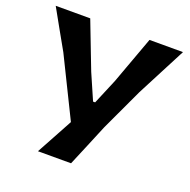

<svg xmlns="http://www.w3.org/2000/svg" viewBox="-127 -836 947 959"><g transform="rotate(20 347.0 -356.5)"><path d="M174 0Q199 -46 224.8 -93.2Q250.5 -140.5 279 -193L124 -508Q95 -559 68.8 -606Q42.5 -653 9 -713H192.5Q213.5 -658.5 228.8 -618.5Q244 -578.5 258 -542.5Q272 -506.5 288.5 -463.5L348 -327H359L415.5 -461.5Q432 -506 445.2 -542.8Q458.5 -579.5 473.2 -619.2Q488 -659 507.5 -713H685.5Q651.5 -648 615.5 -578.2Q579.5 -508.5 549 -450L444 -225Q422.5 -173 397.5 -113.2Q372.5 -53.5 350 0Z"/></g></svg>

Font: Commissioner Loud SemiBold
Style: Regular
Weight: 600
Designer: Kostas Bartsokas
Foundry: Kostas Bartsokas
Version: Version 1.000; ttfautohint (v1.8.3)